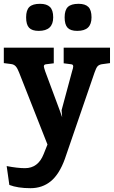

<svg xmlns="http://www.w3.org/2000/svg" viewBox="-31 -737 597 1007"><path d="M546 -487V-406L502 -400Q487 -397 480 -388.5Q473 -380 465 -357L309 97Q280 177 235.5 213.5Q191 250 129 250Q62 250 18 233L4 134Q61 145 100 145Q169 145 198 71L218 21L69 -357Q61 -378 52 -388.5Q43 -399 28 -401L-11 -406V-487H251V-405L211 -400Q199 -399 199 -389Q199 -384 206 -363L283 -156L295 -122L292 -159L347 -363Q353 -381 353 -389Q353 -399 342 -400L303 -405V-487ZM106 -646Q106 -684 123 -700.5Q140 -717 179 -717Q214 -717 231 -700.5Q248 -684 248 -646Q248 -575 172 -575Q137 -575 121.5 -591.5Q106 -608 106 -646ZM308 -646Q308 -684 325 -700.5Q342 -717 381 -717Q416 -717 432.5 -700.5Q449 -684 449 -646Q449 -610 430.5 -592.5Q412 -575 374 -575Q339 -575 323.5 -591.5Q308 -608 308 -646Z"/></svg>

Font: Enriqueta
Style: Bold
Weight: 700
Designer: Viviana Monsalve, Gustavo Ibarra
Foundry: 72Puntos
Version: Version 2.000